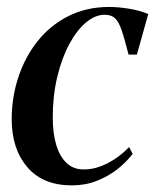

<svg xmlns="http://www.w3.org/2000/svg" viewBox="-20 -536 457 566"><path d="M192 10.5Q106.5 10.5 60.5 -43.2Q14.5 -97 14.5 -184.5Q14.5 -249 34 -308.2Q53.5 -367.5 90.5 -414.2Q127.5 -461 181 -488.2Q234.5 -515.5 302 -515.5Q329 -515.5 361 -510.2Q393 -505 417 -494.5L383.5 -375H359Q347 -422.5 338.2 -447.8Q329.5 -473 318.5 -482.8Q307.5 -492.5 288.5 -492.5Q260.5 -492.5 233.2 -469.5Q206 -446.5 184 -405.5Q162 -364.5 148.8 -309.2Q135.5 -254 135.5 -189Q135.5 -144 145.5 -109.8Q155.5 -75.5 175.8 -56Q196 -36.5 226.5 -36.5Q251.5 -36.5 275.2 -45.2Q299 -54 320.8 -68.8Q342.5 -83.5 360.5 -102.5L371 -82.5Q352.5 -58 325.8 -37Q299 -16 265.2 -2.8Q231.5 10.5 192 10.5Z"/></svg>

Font: Merriweather 144pt Medium
Style: Italic
Weight: 500
Italic angle: -7.8°
Version: Version 2.101